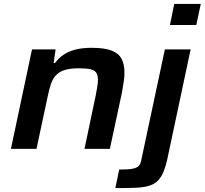

<svg xmlns="http://www.w3.org/2000/svg" viewBox="-20 -763 1049 984"><path d="M36 0 144 -510H265L255 -440H262Q281 -466 306.5 -483Q332 -500 367 -509Q402 -518 449 -518Q515 -518 551.5 -504Q588 -490 603 -461.5Q618 -433 618 -390Q618 -371 614 -344Q610 -317 605 -289L543 0H413L471 -276Q474 -290 478 -315Q482 -340 482 -352Q482 -379 472.5 -391.5Q463 -404 441.5 -408.5Q420 -413 384 -413Q338 -413 309.5 -403.5Q281 -394 265 -375.5Q249 -357 240 -329.5Q231 -302 224 -267L167 0ZM851 -635 873 -743H1009L986 -635ZM571 201 591 106Q641 106 663 101Q685 96 693.5 84.5Q702 73 705 53L825 -510H957L841 36Q831 85 818.5 116Q806 147 787.5 164.5Q769 182 741 190Q713 198 671.5 199.5Q630 201 571 201Z"/></svg>

Font: Saira Expanded SemiBold
Style: Italic
Weight: 600
Width: 7
Italic angle: -12°
Designer: Hector Gatti with collaboration of the Omnibus-Type team
Foundry: Omnibus-Type
Version: Version 1.101